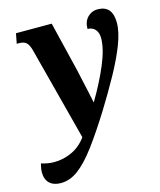

<svg xmlns="http://www.w3.org/2000/svg" viewBox="-140 -630 801 960"><g transform="rotate(-15 260.0 -150.0)"><path d="M56 246Q19 246 -2 226.5Q-23 207 -23 170Q-23 150 -16 125Q18 136 51 136Q98 136 142.5 115.5Q187 95 218 52L92 -431Q84 -461 71.5 -472.5Q59 -484 34 -484H22L32 -536H217L280 -276Q285 -253 292 -221.5Q299 -190 306 -158Q313 -126 318 -101Q369 -186 403 -266.5Q437 -347 437 -402Q437 -431 422.5 -447.5Q408 -464 383 -464Q383 -502 404.5 -524Q426 -546 456 -546Q533 -546 533 -457Q533 -409 508 -344.5Q483 -280 441.5 -205Q400 -130 350 -49Q288 50 239 115.5Q190 181 146.5 213.5Q103 246 56 246Z"/></g></svg>

Font: Noto Serif SemiCondensed
Style: Bold Italic
Weight: 700
Width: 4
Italic angle: -12°
Designer: Monotype Design Team
Foundry: Monotype Imaging Inc.
Version: Version 2.014